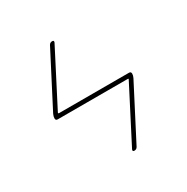

<svg xmlns="http://www.w3.org/2000/svg" viewBox="-134 -655 768 790"><g transform="rotate(-30 250.0 -260.0)"><path d="M75.2 -250Q65.4 -250 65.4 -259.8Q65.4 -268.6 70.3 -279.3L200.2 -530.3Q205.1 -540 215.8 -540Q225.6 -540 221.7 -530.3L89.8 -274.4Q87.9 -270.5 91.8 -269.5H424.8Q434.6 -269.5 434.6 -259.8Q434.6 -251 429.7 -241.2L299.8 9.8Q294.9 19.5 284.2 19.5Q274.4 19.5 278.3 9.8L410.2 -246.1Q412.1 -250 408.2 -250Z"/></g></svg>

Font: Rounded-X Mgen+ 2m thin
Style: Regular
Weight: 100
Designer: [Source Han Sans]
Ryoko NISHIZUKA  (kana & ideographs); Paul D. Hunt (Latin, Greek & Cyrillic); Wenlong ZHANG  (bopomofo
Version: Version 1.059.20150602